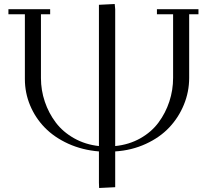

<svg xmlns="http://www.w3.org/2000/svg" viewBox="-20 -748 1065 957"><path d="M22 -676.8V-702.1H230V-676.8H184.1V-358.9Q184.1 -298.3 203.4 -241.2Q222.7 -184.1 258.1 -137.2Q293.5 -90.3 349.4 -58.8Q405.3 -27.3 473.1 -20V-724.1L551.8 -728L554.2 -702.1V-20Q623 -26.9 679 -58.3Q734.9 -89.8 770 -137.2Q805.2 -184.6 824 -241.7Q842.8 -298.8 842.8 -359.9V-676.8H762.2V-702.1H969.2V-676.8H922.9V-359.9Q922.9 -290.5 896.7 -226.6Q870.6 -162.6 823.7 -112.8Q776.9 -63 706.8 -30.8Q636.7 1.5 554.2 6.8V185.1L474.1 189L473.1 163.1V6.8Q390.1 0 320.3 -31.7Q250.5 -63.5 203.4 -111.8Q156.2 -160.2 130.1 -222.7Q104 -285.2 104 -354V-676.8Z"/></svg>

Font: Dehuti
Style: Book
Weight: 400
Version: Version 1.2